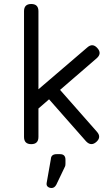

<svg xmlns="http://www.w3.org/2000/svg" viewBox="-20 -720 537 959"><path d="M172 -36Q172 0 136 0Q100 0 100 -36V-664Q100 -700 136 -700Q172 -700 172 -664V-274L416 -483Q443 -507 467 -479Q490 -453 463 -429L280 -271L464 -62Q488 -35 461 -11Q435 12 410 -14L225 -224L172 -178ZM238 219Q226 219 218.5 212.5Q211 206 213 194L234 75Q235 50 263 50H280Q307 50 307 78V96Q307 107 305 111L261 203Q252 219 238 219Z"/></svg>

Font: Jura SemiBold
Style: Regular
Weight: 600
Designer: Daniel Johnson, Alexei Vanyashin
Foundry: Daniel Johnson
Version: Version 5.103